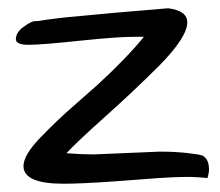

<svg xmlns="http://www.w3.org/2000/svg" viewBox="-20 -443 535 467"><path d="M134.8 3.9Q37.1 3.9 37.1 -39.1Q37.1 -66.4 80.1 -110.4Q123 -154.3 155.3 -182.1Q187.5 -210 216.8 -236.3Q286.1 -299.8 330.1 -353.5Q321.3 -353.5 303.7 -353.5Q286.1 -353.5 252.4 -351.1Q218.8 -348.6 181.6 -344.7Q81.1 -334 49.8 -334Q18.6 -334 18.6 -347.7Q18.6 -364.3 37.6 -377.9Q56.6 -391.6 64.9 -391.6Q73.2 -391.6 77.6 -392.6Q82 -393.6 92.8 -395Q103.5 -396.5 123.5 -398.9Q143.6 -401.4 177.7 -404.3Q245.1 -411.1 388.7 -422.9Q435.5 -417 435.5 -388.7Q435.5 -352.5 367.2 -283.2Q306.6 -222.7 237.8 -161.1Q168.9 -99.6 141.6 -70.3Q179.7 -67.4 208 -67.4L368.2 -74.2Q405.3 -74.2 435.5 -70.8Q465.8 -67.4 472.7 -64.5Q488.3 -55.7 488.3 -31.2Q488.3 -21.5 484.4 -9.8Q460 -12.7 433.6 -12.7Q407.2 -12.7 364.3 -9.8Q321.3 -6.8 260.7 -2Q177.7 3.9 134.8 3.9Z"/></svg>

Font: Architects Daughter
Style: Regular
Weight: 400
Designer: Kimberly Geswein
Foundry: Kimberly Geswein
Version: Version 1.003 2010